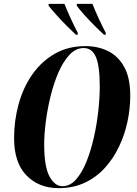

<svg xmlns="http://www.w3.org/2000/svg" viewBox="-20 -964 709 995"><path d="M284 11Q181 11 117 -55Q53 -121 53 -248Q53 -339 76.5 -424.5Q100 -510 147 -577.5Q194 -645 263 -685Q332 -725 423 -725Q488 -725 540.5 -699Q593 -673 624 -616.5Q655 -560 655 -468Q655 -401 640.5 -333Q626 -265 596.5 -203.5Q567 -142 523 -93.5Q479 -45 419 -17Q359 11 284 11ZM304 1Q343 1 374 -34Q405 -69 428 -126Q451 -183 466.5 -252Q482 -321 489.5 -390Q497 -459 497 -516Q497 -622 477 -668.5Q457 -715 414 -715Q373 -715 340.5 -680.5Q308 -646 283.5 -590Q259 -534 242.5 -467Q226 -400 217.5 -334.5Q209 -269 209 -217Q209 -100 236.5 -49.5Q264 1 304 1ZM373 -784Q352 -804 324 -832Q296 -860 271 -888Q246 -916 232 -934V-944H314Q327 -911 346 -869.5Q365 -828 383 -794V-784ZM519 -784Q497 -804 469 -832Q441 -860 416 -888Q391 -916 378 -934V-944H459Q472 -911 491 -869.5Q510 -828 528 -794V-784Z"/></svg>

Font: Noto Serif Display ExtraCondensed ExtraBold
Style: Italic
Weight: 800
Width: 2
Italic angle: -12°
Designer: Monotype Design Team
Foundry: Monotype Imaging Inc.
Version: Version 2.009